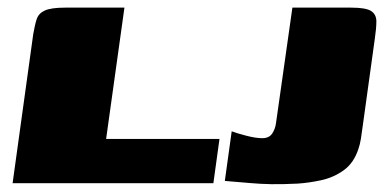

<svg xmlns="http://www.w3.org/2000/svg" viewBox="-20 -480 1012 503"><path d="M306 -460 258 -116H555L539 0H13L67 -390Q71 -414 76 -429.5Q81 -445 97.5 -452.5Q114 -460 151 -460ZM930 -148Q928 -132 925.5 -116.5Q923 -101 919 -90Q907 -53 880.5 -34Q854 -15 822 -8Q790 -1 760 1Q720 3 691 2.5Q662 2 634.5 -0.5Q607 -3 569 -6L587 -136Q600 -131 625 -124.5Q650 -118 667 -118Q685 -118 693 -130Q701 -142 703 -157L746 -460H900Q939 -460 952.5 -451Q966 -442 966 -424Q966 -406 962 -379Z"/></svg>

Font: Genos Black
Style: Italic
Weight: 900
Italic angle: -8°
Version: Version 1.010